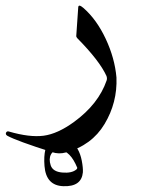

<svg xmlns="http://www.w3.org/2000/svg" viewBox="-75 -304 495 667"><path d="M196.8 -278.8Q197.8 -291 214.8 -276.4Q260.7 -236.3 292.2 -169.2Q323.7 -102.1 329.6 -34.7Q333 52.2 288.3 126.7Q243.7 201.2 153.8 225.6Q129.4 232.4 106 224.6Q-18.1 185.1 -49.8 167.5Q-54.2 165 -54.7 161.1Q-55.2 157.2 -52.2 154.3Q-49.3 151.4 -44.4 152.8Q27.8 173.8 76.4 167.5Q125 161.1 182.1 119.6Q267.1 57.6 295.4 -24.4Q297.9 -31.7 294.9 -40Q271 -92.8 193.4 -171.4Q189.5 -175.8 189.9 -178.7ZM209 253.9Q213.9 279.3 212.9 294.9Q208 345.2 145 342.8Q85 340.8 79.6 272.9Q74.2 205.1 102.3 180.7Q130.4 156.2 170.9 187Q200.2 208.5 209 253.9ZM193.4 278.8Q168.9 219.2 132.8 217.8Q110.4 216.8 102.1 232.4Q93.8 248 101.1 270.3Q108.4 292.5 141.4 295.4Q174.3 298.3 190.4 284.7Q193.8 281.7 193.4 278.8Z"/></svg>

Font: Amiri
Style: Slanted
Weight: 400
Italic angle: 9°
Designer: Khaled Hosny
Version: Version 000.107